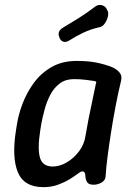

<svg xmlns="http://www.w3.org/2000/svg" viewBox="-20 -761 555 791"><path d="M159 10Q79 10 53.5 -51.5Q28 -113 46 -225L50 -250Q56 -289 73 -334Q90 -379 119 -419Q148 -459 192 -484.5Q236 -510 296 -510Q344 -510 378 -503Q412 -496 440 -485Q458 -478 471 -464Q484 -450 479 -429Q467 -380 456.5 -325Q446 -270 437.5 -216Q429 -162 423 -115Q417 -68 415 -34Q414 -18 398.5 -9Q383 0 366 0Q348 0 341 -8Q334 -16 332 -32Q332 -43 329 -49Q326 -55 319 -55Q313 -55 300 -45Q287 -35 266.5 -22.5Q246 -10 219 0Q192 10 159 10ZM197 -75Q226 -75 255 -92Q284 -109 305.5 -137.5Q327 -166 332 -200Q338 -236 345 -272Q352 -308 360 -344Q368 -380 375 -416Q380 -425 370 -427Q358 -429 334.5 -432Q311 -435 284 -435Q250 -435 226 -417Q202 -399 187 -370Q172 -341 163.5 -309Q155 -277 150 -250L146 -225Q134 -149 144.5 -112Q155 -75 197 -75ZM265 -594Q252 -586 241.5 -589Q231 -592 225 -605V-607Q219 -619 223 -629.5Q227 -640 241 -648Q273 -667 305 -687Q337 -707 371 -733Q383 -743 398 -740Q413 -737 420 -723L423 -717Q428 -708 424.5 -693Q421 -678 412.5 -665.5Q404 -653 394 -650Q354 -641 322.5 -626Q291 -611 265 -594Z"/></svg>

Font: Winky Sans
Style: Italic
Weight: 400
Italic angle: -8.97852°
Designer: Simon Atzbach
Foundry: typofactur
Version: Version 1.205